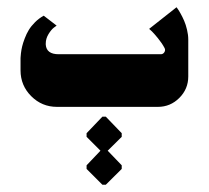

<svg xmlns="http://www.w3.org/2000/svg" viewBox="-20 -295 576 530"><path d="M262.7 215H272L316 171.3V161.3L277.3 121L316 82.7V72.7L272 27H262.7L219 72.7V82.7L257.3 121L219 161.3V171.3ZM137.3 0H415.7Q450.3 0 475 -24.7Q499.7 -49.3 499.7 -84V-185.7Q499.7 -198.7 496.3 -212.8Q493 -227 488.3 -237.7Q483.7 -248.3 478.8 -257Q474 -265.7 470.7 -270.3Q467.3 -275 467.3 -275L391.7 -215.3Q394.7 -212.7 399.5 -208.2Q404.3 -203.7 415.8 -189.7Q427.3 -175.7 434.3 -162.3Q437.3 -156.7 433.8 -151Q430.3 -145.3 423.7 -145.3H142Q108.3 -145.3 106.3 -171.7Q106.3 -173.3 106.3 -175Q106.3 -188.3 113.8 -200.7Q121.3 -213 128.7 -218.7L136.3 -224.3L100.7 -251.7Q87.3 -244.3 76.7 -233.7Q66 -223 59.5 -212.3Q53 -201.7 48.2 -188.8Q43.3 -176 41.2 -167Q39 -158 37.8 -147.8Q36.7 -137.7 36.7 -135Q36.7 -132.3 36.7 -130V-100.7Q36.7 -59 66.2 -29.5Q95.7 0 137.3 0Z"/></svg>

Font: Jomhuria
Style: Regular
Weight: 400
Designer: Arabic design by Kourosh Beigpour, Latin design by Eben Sorkin, engineering by Lasse Fister and Khaled Hosney
Version: Version 1.0000